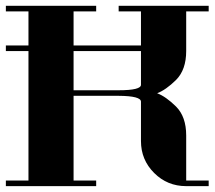

<svg xmlns="http://www.w3.org/2000/svg" viewBox="-20 -635 732 655"><path d="M0 0V-19H77.1V-460.9H0V-480H77.1V-596.2H0V-615.2H308.1V-596.2H231V-480H460.9V-596.2H384.8V-615.2H691.9V-596.2H615.2V-460.9Q615.2 -397 580.6 -362.3Q545.9 -328.1 516.1 -316.9Q545.9 -305.7 580.6 -271.5Q615.2 -236.8 615.2 -172.9V-19H691.9V0H615.2Q550.8 0 505.9 -44.9Q460.9 -89.8 460.9 -153.8V-288.1Q460.9 -307.6 384.8 -308.1H231V-19H308.1V0ZM231 -327.1H384.8Q461.9 -327.1 460.9 -346.2V-460.9H231Z"/></svg>

Font: Hjet
Style: Regular
Weight: 400
Designer: T. Christopher White
Version: Version 1.2